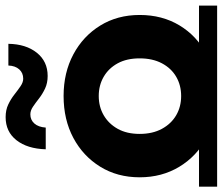

<svg xmlns="http://www.w3.org/2000/svg" viewBox="-78 -722 810 699"><g transform="rotate(-90 327.5 -372.0)"><path d="M328 10Q242 10 175.5 -25.5Q109 -61 70.5 -124.5Q32 -188 32 -269Q32 -350 70.5 -412.5Q109 -475 175.5 -510.5Q242 -546 328 -546Q413 -546 479.5 -510.5Q546 -475 584.5 -412.5Q623 -350 623 -269Q623 -187 585 -124Q547 -61 480 -25.5Q413 10 328 10ZM-2 13V-53H657V13ZM328 -118Q367 -118 398 -136Q429 -154 447 -188Q465 -222 465 -269Q465 -316 447 -349Q429 -382 398 -400Q367 -418 328 -418Q289 -418 258 -400Q227 -382 208.5 -349Q190 -316 190 -269Q190 -222 208.5 -188Q227 -154 258 -136Q289 -118 328 -118ZM401 -604Q375 -604 355 -613.5Q335 -623 319 -635.5Q303 -648 289 -657.5Q275 -667 261 -667Q241 -667 228 -652.5Q215 -638 213 -611H134Q136 -678 167 -717.5Q198 -757 251 -757Q277 -757 297 -747.5Q317 -738 333.5 -725Q350 -712 364 -702.5Q378 -693 391 -693Q412 -693 425 -707.5Q438 -722 439 -747H518Q517 -683 485.5 -643.5Q454 -604 401 -604Z"/></g></svg>

Font: Montserrat Underline Thin
Style: Bold
Weight: 700
Version: Version 9.000